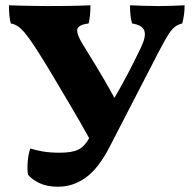

<svg xmlns="http://www.w3.org/2000/svg" viewBox="-20 -699 732 728"><path d="M200 9Q158 9 129 -5Q100 -19 86 -37Q83 -55 85 -84.5Q87 -114 95 -136Q113 -130 140.5 -125Q168 -120 206 -120Q254 -120 277.5 -132Q301 -144 318 -175Q285 -235 250 -294Q215 -353 184.5 -404.5Q154 -456 131 -492Q95 -550 71 -578Q47 -606 21 -610Q14 -635 14 -679Q30 -678 59.5 -677.5Q89 -677 119 -676.5Q149 -676 166 -676Q190 -676 235 -676.5Q280 -677 323 -679Q323 -655 321 -638.5Q319 -622 316 -610Q276 -605 273 -587.5Q270 -570 293 -532Q321 -487 340.5 -455Q360 -423 377 -393.5Q394 -364 414 -328Q464 -413 515 -520Q535 -562 527 -583Q519 -604 481 -610Q477 -622 475 -639Q473 -656 473 -679Q492 -678 523.5 -677Q555 -676 580 -676Q604 -676 633.5 -677Q663 -678 680 -679Q680 -659 677.5 -642Q675 -625 671 -610Q653 -606 640 -594.5Q627 -583 614 -561Q601 -539 582 -503L394 -139Q353 -60 305 -25.5Q257 9 200 9Z"/></svg>

Font: Vollkorn ExtraBold
Style: Regular
Weight: 800
Designer: Friedrich Althausen
Foundry: Friedrich Althausen
Version: Version 5.000; ttfautohint (v1.8.3)